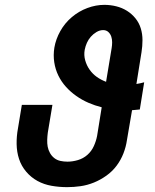

<svg xmlns="http://www.w3.org/2000/svg" viewBox="-20 -763 640 791"><path d="M257 8H256Q256 8 256 8Q256 8 256 8Q256 8 256 8Q256 8 256 8Q224 8 192.5 2.5Q161 -3 134.5 -17.5Q108 -32 88 -55.5Q68 -79 58.5 -108Q49 -137 48.5 -169.5Q48 -202 54 -234L70 -331H196L177 -217Q175 -202 174.5 -187Q174 -172 176.5 -158.5Q179 -145 186 -132.5Q193 -120 204 -111.5Q215 -103 229 -100Q243 -97 258 -97Q279 -97 301 -103.5Q323 -110 340 -125Q357 -140 366.5 -161Q376 -182 380 -203L399 -321Q371 -328 344.5 -339.5Q318 -351 294.5 -367.5Q271 -384 252 -405Q233 -426 220.5 -451.5Q208 -477 203.5 -506.5Q199 -536 204 -567Q210 -602 228.5 -635Q247 -668 276 -692.5Q305 -717 340 -730Q375 -743 410 -743Q435 -743 459 -737Q483 -731 503 -718.5Q523 -706 538 -687.5Q553 -669 560 -646Q567 -623 567 -598Q567 -573 563 -548L542 -417Q550 -418 558 -420Q566 -422 574 -424L556 -312Q548 -311 540 -310.5Q532 -310 524 -309L503 -186Q499 -158 488.5 -131Q478 -104 460.5 -80.5Q443 -57 418.5 -39.5Q394 -22 367 -11Q340 0 312 4Q284 8 257 8ZM417 -426 440 -565Q442 -577 442 -589Q442 -601 438.5 -612Q435 -623 426.5 -631Q418 -639 405 -639Q391 -639 377.5 -631Q364 -623 354 -611.5Q344 -600 338 -586.5Q332 -573 329 -558Q325 -536 331 -514.5Q337 -493 349.5 -475.5Q362 -458 379 -446Q396 -434 417 -426Z"/></svg>

Font: Iosevka SS04 XBd Ex
Style: Italic
Weight: 800
Width: 7
Italic angle: -9°
Monospace: yes
Designer: Belleve Invis
Foundry: Belleve Invis
Version: Version 19.0.0; ttfautohint (v1.8.4)